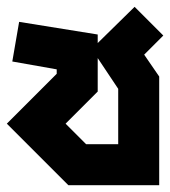

<svg xmlns="http://www.w3.org/2000/svg" viewBox="-46 -542 498 562"><path d="M348 -522 432 -438 376 -382 420 -318V0H154L-26 -180L120 -326V-339L-10 -362L10 -478L240 -441V-416ZM240 -372V-274L146 -180L206 -120H300V-282Z"/></svg>

Font: SOV_raksil
Style: bold
Weight: 700
Version: Version 1.00